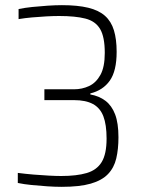

<svg xmlns="http://www.w3.org/2000/svg" viewBox="-20 -716 549 744"><path d="M219 8Q194 8 163.5 6Q133 4 103 1Q73 -2 49 -7V-46Q80 -42 110.5 -39.5Q141 -37 169 -35.5Q197 -34 217 -34Q277 -34 316 -45.5Q355 -57 374 -88Q393 -119 393 -179Q393 -233 380.5 -265.5Q368 -298 340 -313Q312 -328 267 -328H152V-370H267Q298 -370 325 -382.5Q352 -395 369 -425.5Q386 -456 386 -511Q386 -573 368 -603.5Q350 -634 311 -644Q272 -654 209 -654Q187 -654 159.5 -652.5Q132 -651 104 -648.5Q76 -646 52 -642V-681Q76 -686 105.5 -689Q135 -692 165 -694Q195 -696 220 -696Q281 -696 322 -686Q363 -676 387 -654.5Q411 -633 421.5 -598.5Q432 -564 432 -515Q432 -441 405.5 -403.5Q379 -366 330 -354V-350Q364 -344 388.5 -325.5Q413 -307 426 -273Q439 -239 439 -184Q439 -138 430.5 -102Q422 -66 398.5 -41.5Q375 -17 332 -4.5Q289 8 219 8Z"/></svg>

Font: Saira SemiCondensed ExtraLight
Style: Regular
Weight: 250
Width: 4
Designer: Hector Gatti with collaboration of the Omnibus-Type team
Foundry: Omnibus-Type
Version: Version 1.101